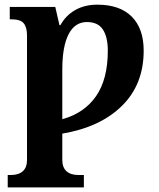

<svg xmlns="http://www.w3.org/2000/svg" viewBox="-20 -566 685 826"><path d="M24.9 187Q60.1 187 78.1 170.7Q96.2 154.3 96.2 122.1V-413.1Q96.2 -448.7 82 -465.8Q67.9 -482.9 28.8 -482.9H22V-536.1H217.8L235.8 -458H240.2Q262.7 -499.5 303.5 -522.7Q344.2 -545.9 398.9 -545.9Q495.6 -545.9 546.9 -494.4Q598.1 -442.9 598.1 -348.1Q598.1 -202.6 504.6 -110.6Q411.1 -18.6 248 8.8V122.1Q248 154.3 266.1 170.7Q284.2 187 318.8 187H340.8V240.2H13.2V187ZM248 -53.2Q342.3 -79.1 393.1 -152.1Q443.8 -225.1 443.8 -348.1Q443.8 -406.7 422.6 -439Q401.4 -471.2 354 -471.2Q302.2 -471.2 275.1 -418.7Q248 -366.2 248 -266.1Z"/></svg>

Font: Droid Serif
Style: Bold
Weight: 700
Designer: Monotype Design team
Foundry: Monotype Imaging Inc.
Version: Version 1.03